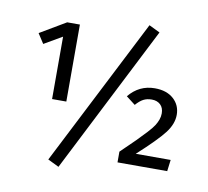

<svg xmlns="http://www.w3.org/2000/svg" viewBox="-88 -848 1108 1024"><g transform="rotate(10 466.0 -336.0)"><path d="M640.1 -750 699.2 -721.2 293 78.1 232.9 48.8ZM273.9 -689V-272H196.8V-609.9L99.1 -553.2L64.9 -606L205.1 -689ZM727.1 -423.8Q791.5 -423.8 828.9 -390.1Q866.2 -356.4 866.2 -304.2Q866.2 -255.4 829.1 -206.5Q792 -157.7 687 -62H876L868.2 0H599.1V-58.1Q650.9 -107.9 677 -134Q703.1 -160.2 728.8 -188Q754.4 -215.8 764.4 -231.9Q774.4 -248 780.3 -264.4Q786.1 -280.8 786.1 -297.9Q786.1 -328.1 768.3 -345Q750.5 -361.8 721.2 -361.8Q695.3 -361.8 676 -351.6Q656.7 -341.3 636.2 -317.9L586.9 -356Q642.6 -423.8 727.1 -423.8Z"/></g></svg>

Font: FiraGO
Style: Regular
Weight: 400
Designer: bBox Type
Foundry: bBox Type GmbH
Version: Version 1.001;PS 001.001;hotconv 1.0.88;makeotf.lib2.5.64775